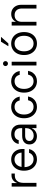

<svg xmlns="http://www.w3.org/2000/svg" viewBox="1534 -2290 766 3873"><g transform="rotate(-90 1916.5 -353.0)"><path d="M90 0V-500H160.8V-394.2H164.2Q180.8 -443.3 220.4 -473.3Q260 -503.3 317.5 -503.3H353.3V-436.7H313.3Q242.5 -436.7 203.8 -390Q165 -343.3 165 -263.3V0Z M641.7 10Q575 10 522.5 -22.1Q470 -54.2 440 -112.9Q410 -171.7 410 -251.7Q410 -330.8 439.6 -388.8Q469.2 -446.7 520.4 -478.3Q571.7 -510 636.7 -510Q698.3 -510 745.8 -481.7Q793.3 -453.3 820.8 -401.2Q848.3 -349.2 848.3 -278.3V-240.8H481.7Q485 -157.5 528.8 -107.9Q572.5 -58.3 640.8 -58.3Q689.2 -58.3 723.8 -82.9Q758.3 -107.5 770 -149.2H846.7Q835.8 -99.2 806.7 -63.8Q777.5 -28.3 735.4 -9.2Q693.3 10 641.7 10ZM485.8 -300.8H775.8Q770 -367.5 732.1 -405.4Q694.2 -443.3 635.8 -443.3Q577.5 -443.3 537.5 -405.4Q497.5 -367.5 485.8 -300.8Z M1105.8 9.2Q1032.5 9.2 986.2 -32.5Q940 -74.2 940 -140Q940 -210 985.4 -249.2Q1030.8 -288.3 1114.2 -288.3H1268.3V-315Q1268.3 -376.7 1236.2 -410Q1204.2 -443.3 1145.8 -443.3Q1097.5 -443.3 1066.7 -421.2Q1035.8 -399.2 1026.7 -358.3H950Q960.8 -427.5 1015 -468.8Q1069.2 -510 1148.3 -510Q1238.3 -510 1289.2 -460.4Q1340 -410.8 1340 -320.8V0H1268.3V-92.5H1265Q1245.8 -45.8 1202.5 -18.3Q1159.2 9.2 1105.8 9.2ZM1120.8 -55.8Q1162.5 -55.8 1195.8 -75.4Q1229.2 -95 1248.8 -128.8Q1268.3 -162.5 1268.3 -204.2V-228.3H1120Q1065.8 -228.3 1037.9 -205.8Q1010 -183.3 1010 -143.3Q1010 -103.3 1040 -79.6Q1070 -55.8 1120.8 -55.8Z M1698.3 10Q1632.5 10 1580.4 -22.1Q1528.3 -54.2 1498.3 -112.5Q1468.3 -170.8 1468.3 -250Q1468.3 -330 1498.3 -388.3Q1528.3 -446.7 1580.4 -478.3Q1632.5 -510 1698.3 -510Q1748.3 -510 1790.8 -491.2Q1833.3 -472.5 1863.3 -434.6Q1893.3 -396.7 1905.8 -338.3H1827.5Q1814.2 -392.5 1779.6 -417.1Q1745 -441.7 1698.3 -441.7Q1628.3 -441.7 1585.8 -389.6Q1543.3 -337.5 1543.3 -250Q1543.3 -163.3 1585.8 -110.8Q1628.3 -58.3 1698.3 -58.3Q1747.5 -58.3 1782.9 -85Q1818.3 -111.7 1831.7 -170H1908.3Q1896.7 -110 1866.2 -70Q1835.8 -30 1792.9 -10Q1750 10 1698.3 10Z M2215 10Q2149.2 10 2097.1 -22.1Q2045 -54.2 2015 -112.5Q1985 -170.8 1985 -250Q1985 -330 2015 -388.3Q2045 -446.7 2097.1 -478.3Q2149.2 -510 2215 -510Q2265 -510 2307.5 -491.2Q2350 -472.5 2380 -434.6Q2410 -396.7 2422.5 -338.3H2344.2Q2330.8 -392.5 2296.2 -417.1Q2261.7 -441.7 2215 -441.7Q2145 -441.7 2102.5 -389.6Q2060 -337.5 2060 -250Q2060 -163.3 2102.5 -110.8Q2145 -58.3 2215 -58.3Q2264.2 -58.3 2299.6 -85Q2335 -111.7 2348.3 -170H2425Q2413.3 -110 2382.9 -70Q2352.5 -30 2309.6 -10Q2266.7 10 2215 10Z M2533.3 0V-500H2608.3V0ZM2570.8 -575Q2550 -575 2535.4 -589.6Q2520.8 -604.2 2520.8 -625Q2520.8 -645.8 2535.4 -660.4Q2550 -675 2570.8 -675Q2591.7 -675 2606.2 -660.4Q2620.8 -645.8 2620.8 -625Q2620.8 -604.2 2606.2 -589.6Q2591.7 -575 2570.8 -575Z M2975 10Q2908.3 10 2855.8 -22.1Q2803.3 -54.2 2773.3 -112.5Q2743.3 -170.8 2743.3 -250Q2743.3 -330 2773.3 -388.3Q2803.3 -446.7 2855.8 -478.3Q2908.3 -510 2975 -510Q3043.3 -510 3095.4 -478.3Q3147.5 -446.7 3177.1 -388.3Q3206.7 -330 3206.7 -250Q3206.7 -170.8 3177.1 -112.1Q3147.5 -53.3 3095 -21.7Q3042.5 10 2975 10ZM2975 -58.3Q3047.5 -58.3 3089.6 -110.8Q3131.7 -163.3 3131.7 -250Q3131.7 -337.5 3089.6 -389.6Q3047.5 -441.7 2975 -441.7Q2904.2 -441.7 2861.2 -389.6Q2818.3 -337.5 2818.3 -250Q2818.3 -163.3 2861.2 -110.8Q2904.2 -58.3 2975 -58.3ZM2922.5 -566.7V-570L3012.5 -715.8H3107.5V-712.5L2976.7 -566.7Z M3338.3 0V-500H3413.3V-416.7H3416.7Q3438.3 -461.7 3478.3 -485.4Q3518.3 -509.2 3571.7 -509.2Q3626.7 -509.2 3668.3 -483.3Q3710 -457.5 3733.3 -412.1Q3756.7 -366.7 3756.7 -307.5V0H3681.7V-295.8Q3681.7 -363.3 3646.2 -402.1Q3610.8 -440.8 3547.5 -440.8Q3484.2 -440.8 3448.8 -402.1Q3413.3 -363.3 3413.3 -295.8V0Z"/></g></svg>

Font: Funnel Sans Light Light
Style: Regular
Weight: 300
Version: Version 1.000